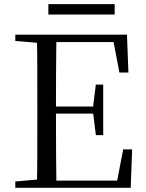

<svg xmlns="http://www.w3.org/2000/svg" viewBox="-20 -893 692 913"><path d="M210 -823.8V-873.3H525.3V-823.8ZM52.8 0V-30.1L190.9 -42.1H202.2V0ZM155.3 0Q157.3 -83.6 157.4 -167.7Q157.5 -251.7 157.5 -336.8V-391.1Q157.5 -476.1 157.4 -560.4Q157.3 -644.8 155.3 -728H248.3Q247.1 -645.2 246.6 -559.4Q246.1 -473.5 246.1 -379.9V-357.6Q246.1 -257.3 246.6 -170.7Q247.1 -84.1 248.3 0ZM202.2 0V-34.3H576.6L532.4 -8.9L565.7 -182.5H608.3L601.6 0ZM202.2 -352.7V-386.4H442.5V-352.7ZM435.8 -250.4 422.2 -361.4V-382.4L435.8 -490.8H470.8V-250.4ZM52.8 -698V-728H202.2V-686.9H190.9ZM547.7 -548 514.8 -720.9 559.3 -693H202.2V-728H583.8L590.7 -548Z"/></svg>

Font: Noto Serif JP
Style: Regular
Weight: 200
Designer: Ryoko NISHIZUKA 西塚涼子 (kana & ideographs); Frank Grießhammer (Latin, Greek & Cyrillic); Wenlong ZHANG 张文龙 (bopomofo); San
Foundry: Adobe
Version: Version 2.001;hotconv 1.1.0;makeotfexe 2.6.0